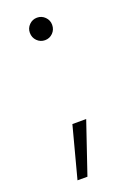

<svg xmlns="http://www.w3.org/2000/svg" viewBox="-129 -544 507 745"><g transform="rotate(-20 125.0 -171.5)"><path d="M125 -402Q106 -402 92.5 -415.5Q79 -429 79 -449Q79 -468 92.5 -481.5Q106 -495 125 -495Q144 -495 157.5 -481.5Q171 -468 171 -449Q171 -429 157.5 -415.5Q144 -402 125 -402ZM57 152 113 -60H170L98 152Z"/></g></svg>

Font: Red Hat Text Light
Style: Regular
Weight: 300
Designer: Pentagram, MCKL
Foundry: Pentagram, MCKL
Version: Version 1.023; ttfautohint (v1.8.3)